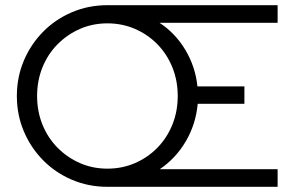

<svg xmlns="http://www.w3.org/2000/svg" viewBox="-20 -720 1125 740"><path d="M394 0Q321 0 257.5 -27Q194 -54 146.5 -102Q99 -150 72 -213.5Q45 -277 45 -350Q45 -423 72 -486.5Q99 -550 146.5 -598Q194 -646 257.5 -673Q321 -700 394 -700H1050V-632H595Q656 -592 694.5 -527.5Q733 -463 741 -387H922V-320H742Q735 -242 696.5 -176Q658 -110 596 -68H1050V0ZM394 -70Q451 -70 500.5 -91.5Q550 -113 587 -151Q624 -189 644.5 -240Q665 -291 665 -350Q665 -409 644.5 -460Q624 -511 587 -549Q550 -587 500.5 -608.5Q451 -630 394 -630Q337 -630 288 -608.5Q239 -587 201.5 -549Q164 -511 143.5 -460Q123 -409 123 -350Q123 -291 143.5 -240Q164 -189 201.5 -151Q239 -113 288 -91.5Q337 -70 394 -70Z"/></svg>

Font: Red Hat Display Variable
Style: Regular
Weight: 400
Designer: Pentagram, MCKL
Foundry: Pentagram, MCKL
Version: Version 1.021